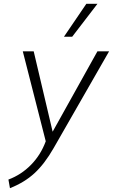

<svg xmlns="http://www.w3.org/2000/svg" viewBox="-20 -753 601 1003"><path d="M24 185Q91 160 142 108Q193 56 219 -15L99 -485H156L255 -65L489 -485H550L260 21Q213 103 160.5 151.5Q108 200 32 230ZM431 -733H489L357 -561H314Z"/></svg>

Font: Niramit ExtraLight
Style: Italic
Weight: 200
Italic angle: -10°
Designer: Katatrad Aksorn Co.,Ltd.
Foundry: Cadson Demak Co.,Ltd.
Version: Version 1.000; ttfautohint (v1.6)